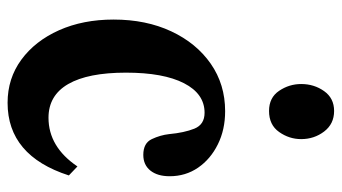

<svg xmlns="http://www.w3.org/2000/svg" viewBox="-208 -640 858 481"><g transform="rotate(90 220.5 -399.0)"><path d="M237 10.5Q176 10.5 129 -24Q82 -58.5 55.2 -118.5Q28.5 -178.5 28.5 -255Q28.5 -336.5 58 -399.5Q87.5 -462.5 139.2 -498.5Q191 -534.5 258 -534.5Q304.5 -534.5 341.2 -516.2Q378 -498 399.5 -466.8Q421 -435.5 421 -395.5Q421 -365 406.8 -347.2Q392.5 -329.5 367.5 -329.5Q338 -329.5 328 -350.8Q318 -372 315.5 -394Q312 -432 301.8 -457.5Q291.5 -483 262 -483Q214.5 -483 188 -431.5Q161.5 -380 161.5 -286Q161.5 -191 190 -141.5Q218.5 -92 274.5 -92Q347.5 -92 396.5 -164.5L419 -143Q369.5 10.5 237 10.5ZM257.5 -644.5Q224 -644.5 207 -669.8Q190 -695 190 -725Q190 -757.5 207.8 -782.5Q225.5 -807.5 257.5 -807.5Q290 -807.5 309 -782.5Q328 -757.5 328 -725Q328 -695 310.2 -669.8Q292.5 -644.5 257.5 -644.5Z"/></g></svg>

Font: Libre Caslon Condensed
Style: Bold
Weight: 700
Designer: Pablo Impallari, Rodrigo Fuenzalida, Katja Schimmel, Ertekin Erdin
Foundry: Pablo Impallari, Rodrigo Fuenzalida
Version: Version 2.000; ttfautohint (v1.8.4.7-5d5b);gftools[0.9.33]